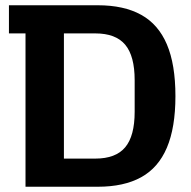

<svg xmlns="http://www.w3.org/2000/svg" viewBox="-20 -710 727 730"><path d="M77 0V-583H14V-690H352Q451 -690 516.5 -653.8Q582 -617.7 614.5 -541.3Q647 -465 647 -344.5Q647 -225 614.5 -148.5Q582 -72 516.5 -36Q451 0 352 0ZM223 -107H342.3Q420 -107 456 -150Q492 -193 492 -285V-405Q492 -497 456 -540Q420 -583 342.3 -583H223Z"/></svg>

Font: Mozilla Headline ExtraLight
Style: Regular
Weight: 200
Designer: Studio DRAMA
Foundry: Studio DRAMA
Version: Version 1.000